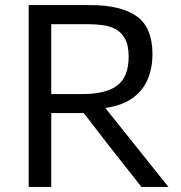

<svg xmlns="http://www.w3.org/2000/svg" viewBox="-20 -733 710 753"><path d="M92.5 0V-713H333.5Q455.5 -713 516.8 -668.8Q578 -624.5 578 -520Q578 -468.5 560.2 -424.2Q542.5 -380 502 -349.8Q461.5 -319.5 393 -309.5L477 -204.5Q503.5 -171.5 532.8 -134.8Q562 -98 590.2 -62.8Q618.5 -27.5 640.5 0H534.5Q499 -45 466.2 -87Q433.5 -129 401.5 -169L308.5 -289.5H181V0ZM330.5 -638H181V-364H301Q394.5 -364 439.5 -397.5Q484.5 -431 484.5 -511Q484.5 -555.5 470.2 -581.2Q456 -607 432.8 -619Q409.5 -631 382.5 -634.5Q355.5 -638 330.5 -638Z"/></svg>

Font: Commissioner
Style: Regular
Weight: 400
Designer: Kostas Bartsokas
Foundry: Kostas Bartsokas
Version: Version 1.000; ttfautohint (v1.8.3)